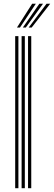

<svg xmlns="http://www.w3.org/2000/svg" viewBox="-20 -990 284 1010"><path d="M127.5 0V-800H144.4V0ZM59.9 0V-800H76.8V0ZM93.7 0V-800H110.6V0ZM69.1 -845 149.1 -970.2H168.4L84.9 -845ZM130.7 -845 224.6 -970.2H243.9L146.5 -845ZM100 -845 186.9 -970.2H206.2L115.6 -845Z"/></svg>

Font: Big Shoulders Inline Text SC Thin
Style: Regular
Weight: 100
Designer: Patric King
Foundry: XO Type Co
Version: Version 2.002